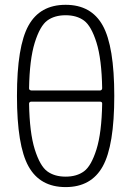

<svg xmlns="http://www.w3.org/2000/svg" viewBox="-20 -760 540 790"><path d="M109.4 -341.8Q100.6 -341.8 99.6 -334Q101.6 -213.9 123 -145.5Q144.5 -77.1 174.3 -55.2Q204.1 -33.2 250 -33.2Q295.9 -33.2 325.7 -55.2Q355.5 -77.1 377 -145.5Q398.4 -213.9 400.4 -334Q400.4 -341.8 390.6 -341.8ZM99.6 -396.5Q99.6 -388.7 109.4 -387.7H390.6Q399.4 -387.7 400.4 -396.5Q398.4 -516.6 377 -585Q355.5 -653.3 325.7 -675.3Q295.9 -697.3 250 -697.3Q204.1 -697.3 174.3 -675.3Q144.5 -653.3 123 -584.5Q101.6 -515.6 99.6 -396.5ZM402.8 -75.7Q355.5 9.8 250 9.8Q144.5 9.8 97.2 -75.7Q49.8 -161.1 49.8 -365.2Q49.8 -569.3 97.2 -654.8Q144.5 -740.2 250 -740.2Q355.5 -740.2 402.8 -654.8Q450.2 -569.3 450.2 -365.2Q450.2 -161.1 402.8 -75.7Z"/></svg>

Font: Rounded Mgen+ 1mn light
Style: Regular
Weight: 200
Designer: [Source Han Sans]
Ryoko NISHIZUKA  (kana & ideographs); Paul D. Hunt (Latin, Greek & Cyrillic); Wenlong ZHANG  (bopomofo
Version: Version 1.059.20150602